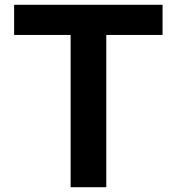

<svg xmlns="http://www.w3.org/2000/svg" viewBox="-20 -782 740 802"><path d="M275 -636V0H424V-636H659V-762H39V-636Z"/></svg>

Font: Kawkab Mono
Style: Bold
Weight: 700
Monospace: yes
Designer: Abdullah Arif
Foundry: Abdullah Arif
Version: Version 1.000;PS 000.500;hotconv 1.0.88;makeotf.lib2.5.64775